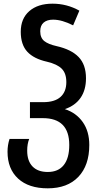

<svg xmlns="http://www.w3.org/2000/svg" viewBox="-20 -785 547 1045"><path d="M21 41Q21 4 32 -29H139Q128 -2 128 35Q128 91 157 121Q186 151 240 151Q297 151 327 113.5Q357 76 357 4Q357 -142 213 -142H143V-229H215Q278 -229 309.5 -257.5Q341 -286 341 -338Q341 -386 316 -411Q291 -436 236 -449Q164 -465 128.5 -503.5Q93 -542 93 -612Q93 -684 139.5 -724.5Q186 -765 266 -765Q344 -765 412 -727L378 -647Q317 -678 269 -678Q236 -678 217.5 -662Q199 -646 199 -615Q199 -579 221 -561.5Q243 -544 288 -534Q368 -516 408 -474.5Q448 -433 448 -359Q448 -295 418.5 -252.5Q389 -210 333 -191Q395 -171 430.5 -120.5Q466 -70 466 4Q466 115 406.5 177.5Q347 240 240 240Q136 240 78.5 187Q21 134 21 41Z"/></svg>

Font: Noto Sans Georgian Medium Narrow
Style: Regular
Weight: 500
Width: 4
Designer: Monotype Design team
Foundry: Monotype Imaging Inc.
Version: Version 1.000